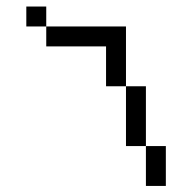

<svg xmlns="http://www.w3.org/2000/svg" viewBox="-20 -708 540 602"><path d="M437.5 -250Q437.5 -250 437.5 -125H500Q500 -125 500 -250ZM437.5 -250V-437.5H375V-250ZM375 -437.5V-625H125V-562.5H312.5Q312.5 -562.5 312.5 -437.5ZM125 -625V-687.5H62.5V-625Z"/></svg>

Font: UnifontExMono
Style: Regular
Weight: 500
Version: Version 15.0.06